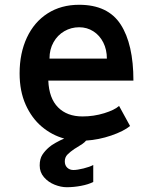

<svg xmlns="http://www.w3.org/2000/svg" viewBox="-20 -579 640 803"><path d="M311 -465Q277.5 -465 249 -448.5Q220.5 -432 203.8 -402.2Q187 -372.5 187 -334H427Q427 -371.5 412 -401.2Q397 -431 370.5 -448Q344 -465 311 -465ZM146 113Q146 85.5 157.2 68.2Q168.5 51 185 37Q193.5 29 213 18Q232.5 7 248.5 0.5Q196.5 -14 154.5 -49.5Q112.5 -85 87.2 -141.5Q62 -198 62 -272Q62 -356.5 92.5 -421.8Q123 -487 179.2 -523Q235.5 -559 311 -559Q431.5 -559 484.8 -476.5Q538 -394 538 -242H182Q185 -168 222.8 -130Q260.5 -92 325 -92Q372 -92 415.8 -105.5Q459.5 -119 478 -136L524 -52Q497 -30 445.2 -12.2Q393.5 5.5 340 9Q334.5 16 324.5 23Q314.5 30 300 38.5L291 44Q274 55.5 262.5 67Q251 78.5 251 96Q251 112.5 261.2 122.2Q271.5 132 287 132Q303 132 329.2 125.5Q355.5 119 370 111V182Q349.5 192.5 319 198.2Q288.5 204 259 204Q235 204 208.5 193.5Q182 183 164 162.2Q146 141.5 146 113Z"/></svg>

Font: JuliaMono
Style: Bold
Weight: 700
Monospace: yes
Designer: cormullion
Foundry: corm
Version: Version 0.055; ttfautohint (v1.8.4)